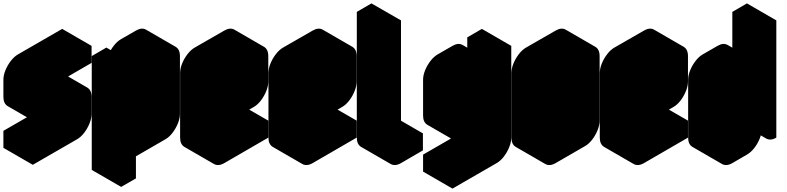

<svg xmlns="http://www.w3.org/2000/svg" viewBox="-63 -920 4633 1130"><path d="M217 -200Q182 -180 156 -195Q130 -210 130 -250V-350Q130 -377 142 -406.5Q154 -436 174 -461.5Q194 -487 217 -500L476 -650V-550L217 -400V-300L390 -400Q424 -420 450 -405Q476 -390 476 -350V-250Q476 -224 464 -194Q452 -164 432.5 -138.5Q413 -113 390 -100L130 50V-50L390 -200V-300ZM390 -300V-200L217 -300V-400ZM390 -200 130 -50 -43 -150 217 -300ZM130 -50V50L-43 -50V-150ZM450 -405Q424 -420 390 -400L217 -300L43 -400L217 -500Q251 -520 277 -505ZM476 -650 217 -500Q194 -487 174 -461.5Q154 -436 142 -406.5Q130 -377 130 -350V-250Q130 -210 156 -195L-17 -295Q-43 -310 -43 -350V-450Q-43 -477 -31 -506.5Q-19 -536 0.7 -561.5Q20.4 -587 43 -600L303 -750Z M823 -590 910 -640Q944 -660 970 -645Q996 -630 996 -590V-250Q996 -224 984 -194Q972 -164 952.5 -138.5Q933 -113 910 -100L737 0V130L650 180V-490L737 -540V-440Q737 -467 749 -496.5Q761 -526 780.5 -551.5Q800 -577 823 -590ZM910 -540 737 -440V-100L910 -200ZM910 -540V-200L737 -300V-640ZM910 -200 737 -100 563 -200 737 -300ZM970 -645Q944 -660 910 -640L823 -590Q800 -577 780.5 -551.5Q761 -526 749 -496.5Q737 -467 737 -440L563 -540Q563 -567 575 -596.5Q587 -626 607 -651.5Q627 -677 650 -690L737 -740Q771.4 -760 797 -745ZM650 -490V180L477 80V-590ZM737 -540 650 -490 477 -590 563 -640Z M1257 -540 1430 -640Q1464 -660 1490 -645Q1516 -630 1516 -590V-440Q1516 -414 1504 -384Q1492 -354 1472.5 -328.5Q1453 -303 1430 -290L1343 -240Q1309 -220 1283 -235Q1257 -250 1257 -290V-60L1516 -210V-110L1257 40Q1222 60 1196 45Q1170 30 1170 -10V-390Q1170 -417 1182 -446.5Q1194 -476 1214 -501.5Q1234 -527 1257 -540ZM1430 -540 1257 -440V-290L1430 -390ZM1516 -210 1257 -60 1083 -160 1343 -310ZM1430 -540V-390L1257 -490V-640ZM1257 -290Q1257 -250 1283 -235L1109 -335Q1083 -350 1083 -390ZM1430 -390 1257 -290 1083 -390 1257 -490ZM1490 -645Q1464 -660 1430 -640L1257 -540Q1234 -527 1214 -501.5Q1194 -476 1182 -446.5Q1170 -417 1170 -390V-10Q1170 30 1196 45L1023 -55Q997 -70 997 -110V-490Q997 -517 1009 -546.5Q1021 -576 1040.7 -601.5Q1060.4 -627 1083 -640L1257 -740Q1291.4 -760 1317 -745Z M1777 -540 1950 -640Q1984 -660 2010 -645Q2036 -630 2036 -590V-440Q2036 -414 2024 -384Q2012 -354 1992.5 -328.5Q1973 -303 1950 -290L1863 -240Q1829 -220 1803 -235Q1777 -250 1777 -290V-60L2036 -210V-110L1777 40Q1742 60 1716 45Q1690 30 1690 -10V-390Q1690 -417 1702 -446.5Q1714 -476 1734 -501.5Q1754 -527 1777 -540ZM1950 -540 1777 -440V-290L1950 -390ZM2036 -210 1777 -60 1603 -160 1863 -310ZM1950 -540V-390L1777 -490V-640ZM1777 -290Q1777 -250 1803 -235L1629 -335Q1603 -350 1603 -390ZM1950 -390 1777 -290 1603 -390 1777 -490ZM2010 -645Q1984 -660 1950 -640L1777 -540Q1754 -527 1734 -501.5Q1714 -476 1702 -446.5Q1690 -417 1690 -390V-10Q1690 30 1716 45L1543 -55Q1517 -70 1517 -110V-490Q1517 -517 1529 -546.5Q1541 -576 1560.7 -601.5Q1580.4 -627 1603 -640L1777 -740Q1811.4 -760 1837 -745Z M2297 -60 2426 -135V-35L2297 40Q2262 60 2236 45Q2210 30 2210 -10V-750L2297 -800ZM2297 -800 2210 -750 2037 -850 2123 -900ZM2426 -135 2297 -60 2123 -160 2253 -235ZM2210 -750V-10Q2210 30 2236 45L2063 -55Q2037 -70 2037 -110V-850Z M2687 -90Q2652 -70 2626 -85Q2600 -100 2600 -140V-350Q2600 -377 2612 -406.5Q2624 -436 2644 -461.5Q2664 -487 2687 -500L2773 -550Q2808 -570 2834 -555Q2860 -540 2860 -500V-600L2946 -650V-110Q2946 -84 2934 -54Q2922 -24 2902.5 1.5Q2883 27 2860 40L2600 190V90L2860 -60V-290Q2860 -264 2848 -234Q2836 -204 2816 -178.5Q2796 -153 2773 -140ZM2687 -190 2860 -290V-500L2687 -400ZM2860 -290V-60L2687 -160V-390ZM2860 -60 2600 90 2427 -10 2687 -160ZM2600 90V190L2427 90V-10ZM2946 -650 2860 -600 2687 -700 2773 -750ZM2860 -600V-500L2687 -600V-700ZM2860 -500V-290L2687 -390V-600ZM2860 -290 2687 -190 2513 -290 2687 -390ZM2834 -555Q2808 -570 2773 -550L2687 -500Q2664 -487 2644 -461.5Q2624 -436 2612 -406.5Q2600 -377 2600 -350V-140Q2600 -100 2626 -85L2453 -185Q2427 -200 2427 -240V-450Q2427 -477 2439 -506.5Q2451 -536 2470.7 -561.5Q2490.4 -587 2513 -600L2600 -650Q2634 -670 2660 -655Z M3207 -540 3380 -640Q3414 -660 3440 -645Q3466 -630 3466 -590V-210Q3466 -184 3454 -154Q3442 -124 3422.5 -98.5Q3403 -73 3380 -60L3207 40Q3172 60 3146 45Q3120 30 3120 -10V-390Q3120 -417 3132 -446.5Q3144 -476 3164 -501.5Q3184 -527 3207 -540ZM3207 -60 3380 -160V-540L3207 -440ZM3380 -540V-160L3207 -260V-640ZM3380 -160 3207 -60 3033 -160 3207 -260ZM3440 -645Q3414 -660 3380 -640L3207 -540Q3184 -527 3164 -501.5Q3144 -476 3132 -446.5Q3120 -417 3120 -390V-10Q3120 30 3146 45L2973 -55Q2947 -70 2947 -110V-490Q2947 -517 2959 -546.5Q2971 -576 2990.7 -601.5Q3010.4 -627 3033 -640L3207 -740Q3241.4 -760 3267 -745Z M3727 -540 3900 -640Q3934 -660 3960 -645Q3986 -630 3986 -590V-440Q3986 -414 3974 -384Q3962 -354 3942.5 -328.5Q3923 -303 3900 -290L3813 -240Q3779 -220 3753 -235Q3727 -250 3727 -290V-60L3986 -210V-110L3727 40Q3692 60 3666 45Q3640 30 3640 -10V-390Q3640 -417 3652 -446.5Q3664 -476 3684 -501.5Q3704 -527 3727 -540ZM3900 -540 3727 -440V-290L3900 -390ZM3986 -210 3727 -60 3553 -160 3813 -310ZM3900 -540V-390L3727 -490V-640ZM3727 -290Q3727 -250 3753 -235L3579 -335Q3553 -350 3553 -390ZM3900 -390 3727 -290 3553 -390 3727 -490ZM3960 -645Q3934 -660 3900 -640L3727 -540Q3704 -527 3684 -501.5Q3664 -476 3652 -446.5Q3640 -417 3640 -390V-10Q3640 30 3666 45L3493 -55Q3467 -70 3467 -110V-490Q3467 -517 3479 -546.5Q3491 -576 3510.7 -601.5Q3530.4 -627 3553 -640L3727 -740Q3761.4 -760 3787 -745Z M4247 -500 4333 -550Q4368 -570 4394 -555Q4420 -540 4420 -500V-750L4506 -800V-110Q4472 -90 4446 -105Q4420 -120 4420 -160Q4420 -134 4408 -104Q4396 -74 4376 -48.5Q4356 -23 4333 -10L4247 40Q4212 60 4186 45Q4160 30 4160 -10V-350Q4160 -377 4172 -406.5Q4184 -436 4204 -461.5Q4224 -487 4247 -500ZM4247 -400V-60L4420 -160V-500ZM4420 -160Q4420 -120 4446 -105L4273 -205Q4247 -220 4247 -260ZM4506 -800 4420 -750 4247 -850 4333 -900ZM4420 -750V-500L4247 -600V-850ZM4420 -500V-160L4247 -260V-600ZM4420 -160 4247 -60 4073 -160 4247 -260ZM4394 -555Q4368 -570 4333 -550L4247 -500Q4224 -487 4204 -461.5Q4184 -436 4172 -406.5Q4160 -377 4160 -350V-10Q4160 30 4186 45L4013 -55Q3987 -70 3987 -110V-450Q3987 -477 3999 -506.5Q4011 -536 4030.7 -561.5Q4050.4 -587 4073 -600L4160 -650Q4194 -670 4220 -655Z"/></svg>

Font: Nabla Normal
Style: Regular
Weight: 400
Designer: Arthur Reinders Folmer
Version: Version 1.000